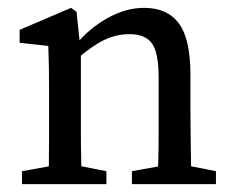

<svg xmlns="http://www.w3.org/2000/svg" viewBox="-20 -469 597 489"><path d="M381 0Q382 -21 383 -55Q384 -89 384 -126.5Q384 -164 384 -193V-272Q384 -335 367 -358.5Q350 -382 310 -382Q276 -382 245 -367Q214 -352 175 -318L164 -354H172Q206 -396 253 -422.5Q300 -449 347 -449Q406 -449 435.5 -409.5Q465 -370 465 -279V-193Q465 -164 465.5 -126.5Q466 -89 466.5 -55Q467 -21 468 0ZM36 0V-33L136 -51H159L251 -33V0ZM103 0Q104 -21 104.5 -55.5Q105 -90 105 -127.5Q105 -165 105 -193V-237Q105 -275 104.5 -299.5Q104 -324 103 -352L30 -360V-393L161 -449L175 -439L186 -333V-193Q186 -165 186 -127.5Q186 -90 187 -55.5Q188 -21 188 0ZM316 0V-33L416 -51H439L530 -33V0Z"/></svg>

Font: Lisu Bosa Light
Style: Regular
Weight: 300
Designer: David Morse, Annie Olsen, Victor Gaultney, Frank Grießhammer (Latin)
Foundry: SIL International
Version: Version 2.000